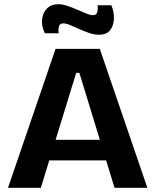

<svg xmlns="http://www.w3.org/2000/svg" viewBox="-20 -892 738 912"><path d="M18 0 244 -660H454L680 0H524L357 -546H342L174 0ZM145 -130V-228H574V-130ZM451 -727Q429 -727 405 -735Q381 -743 357.5 -753.5Q334 -764 314 -772.5Q294 -781 281 -781Q264 -781 260 -766.5Q256 -752 259 -734H193Q176 -769 180 -801Q184 -833 204 -852.5Q224 -872 256 -872Q277 -872 300.5 -864Q324 -856 347 -846Q370 -836 389.5 -828Q409 -820 421 -820Q439 -820 442.5 -835.5Q446 -851 443 -867H509Q523 -833 521 -800.5Q519 -768 502 -747.5Q485 -727 451 -727Z"/></svg>

Font: Bricolage Grotesque
Style: Bold
Weight: 700
Designer: Mathieu Triay
Foundry: Atelier Triay
Version: Version 1.001;gftools[0.9.33.dev8+g029e19f]